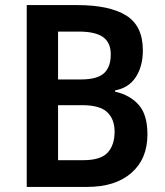

<svg xmlns="http://www.w3.org/2000/svg" viewBox="-20 -734 648 754"><path d="M284 -714Q409 -714 475 -673.5Q541 -633 541 -536Q541 -474 513.5 -431.5Q486 -389 432 -379V-374Q490 -361 524.5 -322.5Q559 -284 559 -206Q559 -110 496 -55Q433 0 323 0H85V-714ZM297 -422Q362 -422 388.5 -446.5Q415 -471 415 -520Q415 -567 384.5 -588.5Q354 -610 289 -610H208V-422ZM208 -321V-105H308Q375 -105 402.5 -134.5Q430 -164 430 -217Q430 -266 401 -293.5Q372 -321 302 -321Z"/></svg>

Font: Noto Sans Telugu SemiCondensed SemiBold
Style: Regular
Weight: 600
Width: 4
Designer: Jelle Bosma - Monotype Design Team
Foundry: Monotype Imaging Inc.
Version: Version 2.005; ttfautohint (v1.8.4.7-5d5b)